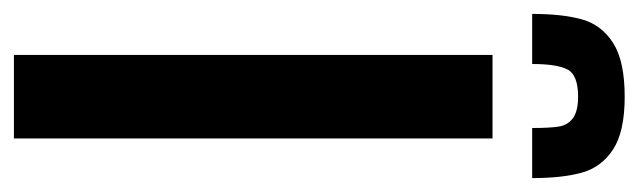

<svg xmlns="http://www.w3.org/2000/svg" viewBox="-355 -577 918 276"><g transform="rotate(90 104.0 -439.0)"><path d="M45 -688H165V0H45ZM222 -745H150Q150 -770 148 -783Q146 -796 136 -803.5Q126 -811 105 -811Q74 -811 66 -796Q58 -781 58 -745H-14Q-14 -789 -6 -817Q2 -845 28 -861.5Q54 -878 105 -878Q155 -878 180.5 -861.5Q206 -845 214 -817Q222 -789 222 -745Z"/></g></svg>

Font: Saira ExtraCondensed
Style: Bold
Weight: 700
Width: 2
Designer: Hector Gatti with collaboration of the Omnibus-Type team
Foundry: Omnibus-Type
Version: Version 0.072; ttfautohint (v1.8)